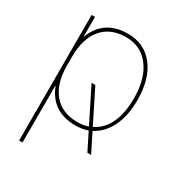

<svg xmlns="http://www.w3.org/2000/svg" viewBox="-178 -645 908 980"><g transform="rotate(30 276.0 -155.0)"><path d="M436 100H414L363 -2Q330 10 291 10Q151 10 103 -114H101V220H81V-520H101V-406H103Q151 -530 291 -530Q388 -530 444.5 -457.5Q501 -385 501 -260Q501 -168 469.5 -103.5Q438 -39 381 -10ZM354 -20 254 -220H276L372 -28Q481 -82 481 -260Q481 -375 430 -442.5Q379 -510 291 -510Q200 -510 150.5 -451Q101 -392 101 -285V-235Q101 -128 150.5 -69Q200 -10 291 -10Q327 -10 354 -20Z"/></g></svg>

Font: M PLUS 1p Thin
Style: Regular
Weight: 250
Version: Version 1.062